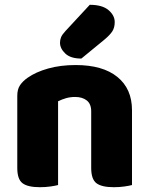

<svg xmlns="http://www.w3.org/2000/svg" viewBox="-20 -772 623 800"><path d="M530 -1Q519 2 498.5 5Q478 8 454 8Q404 8 382 -8.5Q360 -25 360 -72V-308Q360 -339 341.5 -353.5Q323 -368 293 -368Q273 -368 255.5 -363Q238 -358 222 -350V-1Q211 2 190.5 5Q170 8 146 8Q96 8 74 -8.5Q52 -25 52 -72V-373Q52 -400 63.5 -417Q75 -434 95 -448Q129 -472 180.5 -486.5Q232 -501 295 -501Q408 -501 469 -451.5Q530 -402 530 -313ZM354 -752Q406 -752 432 -730Q458 -708 458 -680Q458 -657 448 -641.5Q438 -626 414 -606L319 -528Q274 -528 252 -549Q230 -570 230 -594Q230 -606 234.5 -617Q239 -628 253 -643Z"/></svg>

Font: Baloo 2 Latin ExtraBold
Style: Regular
Weight: 400
Designer: Sarang Kulkarni and Ek Type
Foundry: Ek Type
Version: Version 1.001